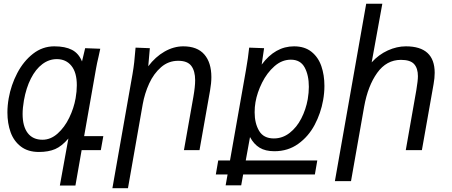

<svg xmlns="http://www.w3.org/2000/svg" viewBox="-20 -810 2440 1036"><path d="M190 10Q131 10 92.8 -19.2Q54.5 -48.5 37.2 -96.5Q20 -144.5 20 -203Q20 -240.5 27 -280Q39.5 -351 73 -415.2Q106.5 -479.5 158 -519.8Q209.5 -560 273 -560Q331.5 -560 368 -541.2Q404.5 -522.5 422.5 -478.5L439.5 -550L521 -547L512.5 -507.5Q502.5 -466 498 -439L434 -75.5H537.5L524 0H420.5L387 191H303L349 -62.5Q313.5 -21 277.5 -5.5Q241.5 10 190 10ZM388 -280Q394.5 -317 394.5 -350Q394.5 -419 365.2 -455Q336 -491 286.5 -491Q244.5 -491 208.5 -464Q172.5 -437 146.8 -386.5Q121 -336 109 -268Q102 -227 102 -195Q102 -128.5 129.5 -92.2Q157 -56 209.5 -56Q253.5 -56 291 -89.5Q328.5 -123 353.5 -174.5Q378.5 -226 388 -280Z M711.5 -553 788.5 -550 780 -452.5Q818.5 -503.5 868 -531.8Q917.5 -560 969 -560Q1044.5 -560 1082.5 -516.2Q1120.5 -472.5 1120.5 -394Q1120.5 -361.5 1113.5 -322L1056.5 0H972.5L1023.5 -288Q1033 -342.5 1033 -377Q1033 -427 1012.2 -454.5Q991.5 -482 941.5 -482Q889 -482 849.2 -447.5Q809.5 -413 785 -359.5Q760.5 -306 750 -247L670.5 205.5H586.5L695 -410Q701 -445 704.2 -474Q707.5 -503 711.5 -553Z M1157.5 56H1221L1307 -431Q1313.5 -466.5 1317.5 -496.2Q1321.5 -526 1324.5 -553L1405 -550L1392 -461.5Q1465 -560 1566.5 -560Q1624 -560 1660.8 -530.5Q1697.5 -501 1714 -453Q1730.5 -405 1730.5 -346.5Q1730.5 -308.5 1723.5 -269.5Q1711 -199 1677.8 -136.2Q1644.5 -73.5 1589.2 -33.8Q1534 6 1460.5 6Q1412 6 1380.8 -13Q1349.5 -32 1329 -70.5L1306 56H1692L1679 131.5H1292L1281.5 190H1197.5L1208 131.5H1144.5ZM1640.5 -274.5Q1646.5 -310.5 1646.5 -341.5Q1646.5 -404.5 1623.8 -446.2Q1601 -488 1549.5 -488Q1501 -488 1460.8 -452.5Q1420.5 -417 1394 -363.8Q1367.5 -310.5 1358.5 -258.5Q1354 -233 1354 -204Q1354 -144.5 1378.2 -103.8Q1402.5 -63 1457.5 -63Q1504.5 -63 1542.8 -92.8Q1581 -122.5 1605.8 -170.8Q1630.5 -219 1640.5 -274.5Z M1956 -790H2043L1985.5 -473.5Q2023.5 -515.5 2072.5 -537.8Q2121.5 -560 2170 -560Q2325.5 -560 2325.5 -417Q2325.5 -389 2319.5 -356L2256.5 0H2169.5L2226.5 -324Q2235 -375 2235 -399Q2235 -441.5 2214.5 -464.2Q2194 -487 2143.5 -487Q2065.5 -487 2015.2 -416.8Q1965 -346.5 1945 -235L1874 167.5H1787Z"/></svg>

Font: JuliaMono Italic
Style: Regular
Weight: 400
Italic angle: -9°
Monospace: yes
Designer: cormullion
Foundry: corm
Version: Version 0.049; ttfautohint (v1.8.4)